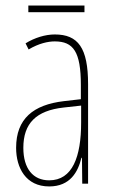

<svg xmlns="http://www.w3.org/2000/svg" viewBox="-20 -661 406 691"><path d="M284 -641H82V-617H284ZM177 -537C143 -537 104 -525 72 -505L83 -483C120 -505 153 -512 177 -512C244 -512 271 -475 271 -355V-304L210 -297C100 -284 38 -234 38 -129C38 -57 73 10 157 10C233 10 261 -43 273 -93H275L276 0H297V-358C297 -489 261 -537 177 -537ZM209 -274 272 -281V-220C272 -97 241 -12 157 -12C99 -12 64 -54 64 -129C64 -217 110 -263 209 -274Z"/></svg>

Font: Noto Sans Devanagari ExtraCondensed Thin
Style: Regular
Weight: 100
Width: 2
Designer: Jelle Bosma - Monotype Design Team
Foundry: Monotype Imaging Inc.
Version: Version 2.004